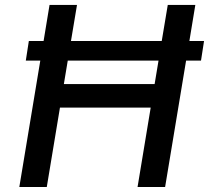

<svg xmlns="http://www.w3.org/2000/svg" viewBox="-20 -747 835 767"><path d="M795.1 -583.1 783 -505H723.4L639.6 0H529.5L582 -317.1H219.5L166.9 0H57.2L141 -505H83.1L95.2 -583.1H154.1L177.9 -727.3H287.6L263.5 -583.1H626.1L650.2 -727.3H760.3L736.5 -583.1ZM613.3 -505H250.7L235.1 -411.2H597.7Z"/></svg>

Font: Karasuma Gothic
Style: Medium Italic
Weight: 500
Italic angle: 9.39998°
Designer: Rasmus Andersson / Ryoko Nishizuka
Foundry: Genbu
Version: Version 1.00